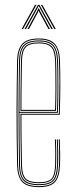

<svg xmlns="http://www.w3.org/2000/svg" viewBox="-20 -763 310 788"><path d="M140.2 5Q88.8 5 70 -17.4Q51.2 -39.8 50.2 -85Q49 -151 48.4 -205.6Q47.8 -260.2 47.9 -309.5Q48 -358.8 48.6 -408.4Q49.2 -458 50.2 -514Q51.2 -559.5 70.5 -582.2Q89.8 -605 140.2 -605Q184.2 -605 204.2 -584Q224.2 -563 226 -515.8Q226.8 -498.5 227.1 -475.2Q227.5 -452 227.6 -423.6Q227.8 -395.2 227.1 -362.1Q226.5 -329 225.2 -292H68Q68 -249.2 68.2 -216.1Q68.5 -183 69.1 -152Q69.8 -121 70.2 -85.2Q71 -45.8 85.4 -30.4Q99.8 -15 140.2 -15Q177 -15 190.8 -28.9Q204.5 -42.8 206.2 -85.8Q207 -103.2 206.9 -131Q206.8 -158.8 205.2 -191H209.2Q210.8 -160 210.9 -131.6Q211 -103.2 210.2 -85.8Q208.5 -40.8 193.2 -25.9Q178 -11 140.2 -11Q98 -11 82.5 -27.4Q67 -43.8 66.2 -85.2Q65.8 -117.8 65.1 -149.5Q64.5 -181.2 64.2 -216.9Q64 -252.5 64 -296H221.5Q222.8 -336 223.2 -369.4Q223.8 -402.8 223.8 -429.9Q223.8 -457 223.2 -478.4Q222.8 -499.8 222 -515.8Q220.2 -565.5 199.2 -583.2Q178.2 -601 140.2 -601Q91.5 -601 73.4 -579.5Q55.2 -558 54.2 -514Q53.2 -458.8 52.6 -407.4Q52 -356 52 -304.9Q52 -253.8 52.5 -199.8Q53 -145.8 54.2 -85Q55.2 -40 73.5 -19.5Q91.8 1 140.2 1Q183 1 201.5 -17.1Q220 -35.2 222.2 -85.2Q222.8 -96.5 222.9 -113.2Q223 -130 222.6 -150.1Q222.2 -170.2 221.2 -191H225.2Q226.5 -162.2 226.9 -133.9Q227.2 -105.5 226.2 -85Q224 -34.8 205 -14.9Q186 5 140.2 5ZM140.2 -3Q93.2 -3 76.2 -22.2Q59.2 -41.5 58.2 -85Q57.2 -144.8 56.6 -198.5Q56 -252.2 56 -303.4Q56 -354.5 56.6 -406.4Q57.2 -458.2 58.2 -514Q59.2 -557.8 76.8 -577.4Q94.2 -597 140.2 -597Q181.2 -597 198.9 -578.1Q216.5 -559.2 218.2 -512.8Q218.8 -499.8 219.2 -469.6Q219.8 -439.5 219.6 -396.1Q219.5 -352.8 217.5 -300H60Q60 -233.5 60.6 -184Q61.2 -134.5 62.2 -85.2Q63 -41.5 80.1 -24.2Q97.2 -7 140.2 -7Q180.5 -7 196.4 -23.2Q212.2 -39.5 214.2 -85.5Q215 -102.8 214.9 -130.9Q214.8 -159 213.2 -191H217.2Q218.5 -165.8 218.9 -136.2Q219.2 -106.8 218.2 -85.5Q216.2 -37.2 199.1 -20.1Q182 -3 140.2 -3ZM60 -304H213.8Q215.5 -350.5 215.8 -392.8Q216 -435 215.5 -466.6Q215 -498.2 214.2 -512.8Q212.5 -558.2 195.8 -575.6Q179 -593 140.2 -593Q96.5 -593 79.8 -574.6Q63 -556.2 62.2 -513.8Q61.2 -465.5 60.6 -417.1Q60 -368.8 60 -304ZM64 -308Q64 -350.5 64.2 -383.1Q64.5 -415.8 65.1 -446.4Q65.8 -477 66.2 -513.8Q67 -555 82.9 -572Q98.8 -589 140.2 -589Q175.2 -589 191.9 -573.5Q208.5 -558 210.2 -513Q210.8 -500 211.2 -470.9Q211.8 -441.8 211.6 -400.1Q211.5 -358.5 209.8 -308ZM68 -312H206Q207.5 -357.8 207.6 -398.5Q207.8 -439.2 207.2 -469.2Q206.8 -499.2 206.2 -513Q204.5 -555.5 189.4 -570.2Q174.2 -585 140.2 -585Q100 -585 85.5 -568.9Q71 -552.8 70.2 -513.8Q69.8 -478.5 69.1 -448.2Q68.5 -418 68.2 -385.9Q68 -353.8 68 -312ZM68.8 -644 123.8 -743H129.8L74.8 -644ZM80.8 -644 135.8 -743H141.8L196.8 -644H190.8L143.8 -729.2L139.8 -737.5H137.8L133.8 -729.2L86.8 -644ZM92.8 -644 132.8 -717.8 137.8 -728.8H139.8L144.8 -717.8L184.8 -644H178.8L141.2 -713.2L139.8 -718H137.8L136.2 -713.2L98.8 -644ZM202.8 -644 147.8 -743H153.8L208.8 -644Z"/></svg>

Font: Big Shoulders Inline Thin
Style: Regular
Weight: 100
Designer: Patric King
Foundry: XO Type Co
Version: Version 2.002